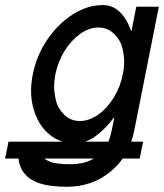

<svg xmlns="http://www.w3.org/2000/svg" viewBox="-33 -549 636 744"><path d="M276.4 -80.1Q312.5 -80.1 347.2 -104.5Q381.8 -128.9 407.5 -170.2Q433.1 -211.4 442.9 -261.2Q448.2 -286.6 448.2 -310.1Q448.2 -332 441.2 -362.5Q434.1 -393.1 409.2 -417.7Q384.3 -442.4 348.1 -442.4Q312.5 -442.4 277.8 -417.7Q243.2 -393.1 217.5 -352.1Q191.9 -311 181.6 -261.2Q176.8 -235.8 176.8 -212.4Q176.8 -190.4 183.8 -159.7Q190.9 -128.9 215.8 -104.5Q240.7 -80.1 276.4 -80.1ZM330.6 65.4H139.2Q147 72.3 161.6 78.1Q185.5 87.4 242.7 87.4Q261.2 87.4 284.7 83Q307.6 78.6 330.6 65.4ZM386.7 0Q395 -19 399.9 -43.5L410.2 -95.7Q352.5 -19.5 297.4 0ZM210 0Q180.7 -8.8 156.7 -29.3Q114.7 -65.4 97.2 -126.5Q87.4 -159.7 87.4 -196.8Q87.4 -227.5 94.2 -261.2Q108.9 -335 150.6 -396Q192.4 -457 249 -493.2Q305.7 -529.3 365.7 -529.3Q439.5 -529.3 476.1 -426.8L495.1 -522.9H582.5L487.3 -43.5Q482.4 -20.5 475.6 0H521.5L508.3 65.4H442.4Q422.9 93.3 396 115.2Q325.2 174.8 225.6 174.8Q196.3 174.8 164.1 170.9Q131.8 167 104 155Q76.2 143.1 58.1 118.7Q42.5 97.7 38.6 65.4H-13.2L0 0Z"/></svg>

Font: Qaz
Style: Italic
Weight: 400
Italic angle: -11.25°
Designer: GGBotNet
Foundry: f0n7
Version: 0.70